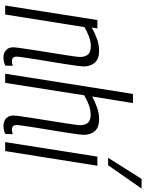

<svg xmlns="http://www.w3.org/2000/svg" viewBox="116 -946 840 1112"><g transform="rotate(90 536.0 -390.0)"><path d="M96 -534H145L139 -501Q172 -520 206 -532Q240 -544 275 -544Q321 -544 343 -519Q365 -494 365 -453Q365 -445 361 -415.5Q357 -386 350.5 -344.5Q344 -303 336.5 -258Q329 -213 322.5 -172Q316 -131 312 -102.5Q308 -74 308 -66Q308 -39 335 -39Q340 -39 346.5 -40Q353 -41 361 -44L360 -1Q348 5 336 7.5Q324 10 312 10Q287 10 270.5 -5Q254 -20 254 -46Q254 -56 258 -86Q262 -116 268.5 -157Q275 -198 282 -242.5Q289 -287 295.5 -327Q302 -367 306 -396Q310 -425 310 -434Q310 -461 296.5 -478.5Q283 -496 248 -496Q221 -496 192.5 -485.5Q164 -475 137 -459L64 0H12Z M704 -66Q704 -39 731 -39Q743 -39 757 -44L756 -1Q744 5 732 7.5Q720 10 709 10Q683 10 666 -5Q649 -20 649 -47Q649 -57 653 -86.5Q657 -116 663.5 -157Q670 -198 677 -242.5Q684 -287 690.5 -327.5Q697 -368 701 -397Q705 -426 705 -435Q705 -461 692 -478Q679 -495 643 -495Q617 -495 588 -484.5Q559 -474 532 -458L460 0H407L524 -740H577L539 -504Q571 -521 603.5 -532.5Q636 -544 671 -544Q718 -544 739.5 -519Q761 -494 761 -453Q761 -445 757 -415.5Q753 -386 746.5 -344.5Q740 -303 732.5 -258Q725 -213 718.5 -172Q712 -131 708 -102.5Q704 -74 704 -66Z M855 0H803L887 -534H940ZM894 -596 1016 -790H1072L937 -596Z"/></g></svg>

Font: Georama SemiCondensed Light
Style: Italic
Weight: 300
Width: 4
Italic angle: -9°
Designer: Jean-Baptiste Levee
Foundry: Production Type
Version: Version 1.000